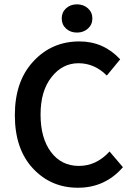

<svg xmlns="http://www.w3.org/2000/svg" viewBox="-20 -858 616 890"><path d="M336.9 -707Q306.2 -707 286.1 -725.6Q266.1 -744.1 266.1 -772.5Q266.1 -800.8 286.1 -819.3Q306.2 -837.9 336.9 -837.9Q367.2 -837.9 387.7 -819.3Q408.2 -800.8 408.2 -772.5Q408.2 -744.1 387.7 -725.6Q367.2 -707 336.9 -707ZM341.8 12.2Q216.8 12.7 132.8 -77.1Q48.8 -167 48.8 -324.2Q48.8 -481.4 134.3 -573.2Q219.7 -666 348.1 -666Q460 -666 537.1 -583L475.1 -507.8Q418 -564.9 343.8 -564.9Q269.5 -564.9 219.2 -501Q168 -437 168 -327.1Q168 -217.8 216.3 -153.3Q264.6 -88.9 345.7 -88.9Q426.8 -88.9 487.8 -155.8L549.8 -83Q467.3 12.2 341.8 12.2Z"/></svg>

Font: SourceSansPro-Semibold
Style: Regular
Weight: 600
Designer: Paul D. Hunt
Foundry: Adobe Systems Incorporated
Version: Version 2.020;PS 2.0;hotconv 1.0.86;makeotf.lib2.5.63406